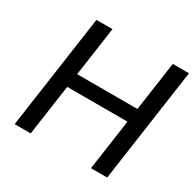

<svg xmlns="http://www.w3.org/2000/svg" viewBox="-157 -885 1063 1052"><g transform="rotate(30 374.5 -359.5)"><path d="M162.6 0 208.5 -320.8H589.8L543.9 0H646.5L749 -718.8H646.5L602.1 -408.2H220.7L265.1 -718.8H163.6L61 0Z"/></g></svg>

Font: Winston
Style: Italic
Weight: 400
Italic angle: -8.13011°
Designer: Vernon Adams, Kim Jin-seong, David Berlow, Cristiano Sobral
Foundry: The Winston Project Authors
Version: Version 3.004